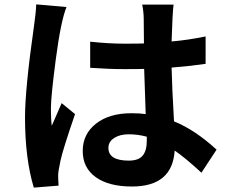

<svg xmlns="http://www.w3.org/2000/svg" viewBox="-20 -804 1040 875"><path d="M474 -130Q474 -72 567 -72Q611 -72 630 -94.5Q649 -117 649 -163V-181Q608 -192 567 -192Q526 -192 500 -175Q474 -158 474 -130ZM636 -606 635 -717Q635 -748 628 -783H771Q766 -746 762 -615Q841 -622 917 -638V-513Q839 -502 762 -496Q764 -407 773 -251Q869 -212 967 -122L898 -17Q824 -85 776 -118Q766 46 581 46Q476 46 416.5 3.5Q357 -39 357 -116Q357 -193 417.5 -240.5Q478 -288 579 -288Q617 -288 644 -284L637 -490Q613 -489 546 -489Q479 -489 391 -495V-614Q476 -605 544.5 -605Q613 -605 636 -606ZM283 -772Q257 -707 234.5 -535.5Q212 -364 212 -311Q212 -258 216 -231Q218 -237 261 -334L322 -284Q267 -124 256 -73.5Q245 -23 245 -4.5Q245 14 247 42L134 51Q94 -82 94 -269Q94 -399 135 -686Q144 -748 145 -784Z"/></svg>

Font: Swei Fan Sans CJK TC
Style: Bold
Weight: 700
Version: Version 2.130